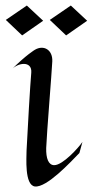

<svg xmlns="http://www.w3.org/2000/svg" viewBox="-20 -665 335 694"><path d="M236 -645 160 -593 219 -537 295 -590ZM77 -645 1 -593 60 -537 136 -590ZM278 -152C264 -131 207 -68 176 -68C155 -68 146 -93 147 -130C149 -184 167 -400 169 -443C171 -485 138 -504 106 -485C106 -485 75 -467 21 -413C33 -426 51 -434 66 -434C82 -434 95 -425 93 -402C89 -357 80 -201 76 -121C76 -96 68 4 106 9C149 14 235 -79 267 -112Z"/></svg>

Font: Quintessential
Style: Regular
Weight: 400
Designer: Astigmatic (AOETI)
Foundry: Astigmatic (AOETI)
Version: Version 1.000